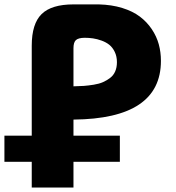

<svg xmlns="http://www.w3.org/2000/svg" viewBox="-80 -845 791 865"><path d="M-60.1 -116.2V-233.9H63V-639.2Q63 -737.8 107.4 -781.5Q151.9 -825.2 251 -825.2H365.2Q423.3 -823.7 470.7 -809.1Q518.1 -794.4 550 -770.3Q582 -746.1 603.8 -713.6Q625.5 -681.2 635.3 -645.5Q645 -609.9 645 -570.8Q645 -309.6 251 -306.2V-233.9H460V-116.2H251V0H63V-116.2ZM251 -456.1Q277.8 -456.5 297.9 -458Q317.9 -459.5 342.3 -463.4Q366.7 -467.3 383.8 -474.9Q400.9 -482.4 416 -493.9Q431.2 -505.4 439 -523.4Q446.8 -541.5 446.8 -564.9Q446.8 -590.8 437 -611.1Q427.2 -631.3 412.6 -643.1Q397.9 -654.8 377.7 -662.1Q357.4 -669.4 338.9 -672.1Q320.3 -674.8 300.8 -674.8Q272.5 -674.3 261.7 -664.1Q251 -653.8 251 -627.9Z"/></svg>

Font: Hussar Preview
Style: Bold
Weight: 700
Foundry: Cannot Into Space Fonts, PlusOne Fonts
Version: Version 2.29RC2 "Millennial"